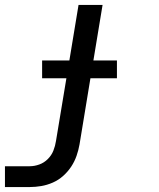

<svg xmlns="http://www.w3.org/2000/svg" viewBox="-20 -540 640 775"><path d="M0 215V131H100Q119 131 138.5 124Q158 117 173 102Q188 87 195.5 68Q203 49 206 29L248 -224H150V-296H260L297 -520H394L357 -296H452V-224H345L301 43Q297 66 289 89Q281 112 267.5 132.5Q254 153 235 170Q216 187 193 197Q170 207 146.5 211Q123 215 100 215Z"/></svg>

Font: Iosevka Medium Extended
Style: Italic
Weight: 500
Width: 7
Italic angle: -9°
Monospace: yes
Designer: Belleve Invis
Foundry: Belleve Invis
Version: Version 32.5.0; ttfautohint (v1.8.4)